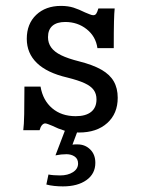

<svg xmlns="http://www.w3.org/2000/svg" viewBox="-20 -447 496 664"><path d="M160.5 -12.1Q153.2 -15.3 146.4 -17.7Q139.5 -20.2 136.3 -20.2Q130.6 -20.2 125.4 -14.5Q120.2 -8.9 116.9 3.2H60.5Q62.9 -14.5 63.7 -52.4Q64.5 -90.3 64.5 -147.6H120.2Q128.2 -100 160.5 -72.6Q192.7 -45.2 241.9 -45.2Q276.6 -45.2 295.2 -60.1Q313.7 -75 313.7 -103.2Q313.7 -122.6 304 -135.9Q294.4 -149.2 272.6 -159.3Q250.8 -169.4 212.1 -179Q142.7 -195.2 107.7 -229Q72.6 -262.9 72.6 -312.9Q72.6 -364.5 105.2 -395.6Q137.9 -426.6 191.1 -426.6Q215.3 -426.6 234.3 -420.6Q253.2 -414.5 274.2 -404Q282.3 -400.8 289.9 -397.6Q297.6 -394.4 302.4 -394.4Q308.9 -394.4 312.5 -399.2Q316.1 -404 320.2 -417.7H376.6Q375 -403.2 374.2 -372.2Q373.4 -341.1 373.4 -280.6H316.9Q311.3 -321 279.8 -346Q248.4 -371 205.6 -371Q176.6 -371 161.3 -357.7Q146 -344.4 146 -318.5Q146 -298.4 156.9 -283.1Q167.7 -267.7 191.5 -256Q215.3 -244.4 254 -234.7Q301.6 -222.6 330.6 -206Q359.7 -189.5 373.4 -165.7Q387.1 -141.9 387.1 -108.9Q387.1 -54 350.8 -21.4Q314.5 11.3 253.2 11.3Q224.2 11.3 202.8 4.8Q181.5 -1.6 160.5 -12.1ZM140.3 191.1 147.6 156.5Q155.6 158.1 166.1 158.9Q176.6 159.7 187.9 159.7Q214.5 159.7 232.3 148.4Q250 137.1 250 118.5Q250 102.4 238.3 94.4Q226.6 86.3 209.7 86.3Q191.9 86.3 171.8 90.3L208.1 -4.8H252.4L230.6 53.2Q234.7 52.4 239.1 52.4Q243.5 52.4 248.4 52.4Q274.2 52.4 291.9 69.8Q309.7 87.1 309.7 116.1Q309.7 154 279 175.8Q248.4 197.6 197.6 197.6Q182.3 197.6 167.3 196Q152.4 194.4 140.3 191.1Z"/></svg>

Font: Playfair Micro SmCond SmLight
Style: Regular
Weight: 360
Width: 4
Designer: Claus Eggers Sørensen
Foundry: Claus Eggers Sørensen
Version: Version 2.100;Glyphs 3.2 (3219)